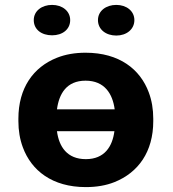

<svg xmlns="http://www.w3.org/2000/svg" viewBox="-20 -753 704 783"><path d="M55 -269V-259C55 -220.3 61 -184.7 73.2 -152C108 -57.8 192.6 10 330 10C374 10 413 3.2 447.2 -10.5C543.9 -49.3 605 -133.9 605 -259V-269C605 -307.7 599 -343.3 586.8 -376C551.9 -470.5 466.8 -538 328.9 -538C285.6 -538 246.8 -531.2 212.3 -517.5C115.4 -479.1 55 -393.8 55 -269ZM447.7 -307H212.3C220.7 -370.3 251.2 -424 328.9 -424C406.5 -424 439.3 -370.5 447.7 -307ZM212.3 -218H446.6C438.4 -155.6 406.5 -104 330 -104C253.2 -104 220.6 -155.2 212.3 -218ZM192.5 -609C234.7 -609 266.2 -633 266.2 -671C266.2 -708.1 234 -733 192.5 -733C150.7 -733 117.7 -708.6 117.7 -671C117.7 -632.4 149.5 -609 192.5 -609ZM454.3 -608C495.9 -608 528 -633.4 528 -671C528 -708.1 495.8 -733 454.3 -733C412.5 -733 379.5 -708.6 379.5 -671C379.5 -632.8 411.9 -608 454.3 -608Z"/></svg>

Font: Asimov
Style: Wid
Weight: 500
Designer: Google
Version: Version 2.000980; 2014